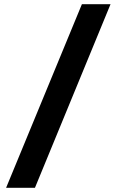

<svg xmlns="http://www.w3.org/2000/svg" viewBox="-20 -786 557 912"><path d="M146 106 505 -766H369L9 106Z"/></svg>

Font: Bluebird
Style: SfBdNrw
Weight: 700
Designer: Jasper
Foundry: Cannot Into Space Fonts
Version: Version 0.98